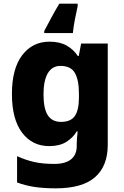

<svg xmlns="http://www.w3.org/2000/svg" viewBox="-20 -786 677 1046"><path d="M250 -559Q306 -559 343.5 -537.5Q381 -516 404 -481H409L422 -549H567V3Q567 119 497.5 179.5Q428 240 284 240Q219 240 168.5 232.5Q118 225 73 208V65Q120 86 166 96.5Q212 107 276 107Q336 107 367 82Q398 57 398 10V-2Q398 -14 399.5 -33Q401 -52 403 -70H398Q377 -35 340.5 -12.5Q304 10 248 10Q156 10 100.5 -63Q45 -136 45 -274Q45 -412 101 -485.5Q157 -559 250 -559ZM309 -427Q264 -427 240.5 -387Q217 -347 217 -272Q217 -194 240.5 -158Q264 -122 312 -122Q366 -122 388 -154.5Q410 -187 410 -254V-276Q410 -350 388 -388.5Q366 -427 309 -427ZM403 -752Q396 -722 388 -680Q380 -638 377 -606H221V-617Q239 -651 258.5 -687.5Q278 -724 303 -766H403Z"/></svg>

Font: Noto Sans Lao Looped ExtraBold
Style: Regular
Weight: 800
Designer: Mark Frömberg, Ben Mitchell
Foundry: The Fontpad Ltd
Version: Version 1.002; ttfautohint (v1.8.4.7-5d5b)